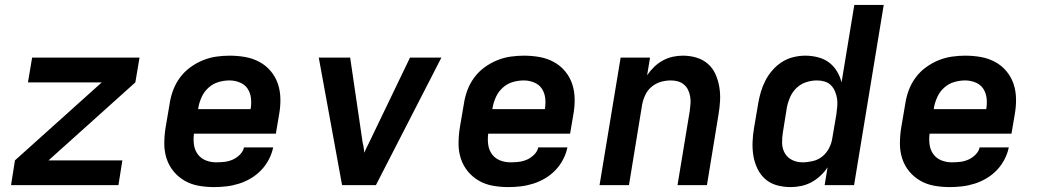

<svg xmlns="http://www.w3.org/2000/svg" viewBox="-20 -755 4240 783"><path d="M463 0H25L41 -101L395 -419H94L111 -520H549L532 -419L178 -101H479Z M853 8Q821 8 790 2.5Q759 -3 733 -18Q707 -33 688 -56Q669 -79 659.5 -108Q650 -137 650 -169Q650 -201 655 -233L672 -333Q676 -360 686 -387Q696 -414 713.5 -438Q731 -462 755.5 -480Q780 -498 807 -509Q834 -520 861.5 -524Q889 -528 916 -528Q949 -528 980 -522.5Q1011 -517 1038 -502.5Q1065 -488 1084.5 -464.5Q1104 -441 1113.5 -412.5Q1123 -384 1123.5 -351.5Q1124 -319 1118 -287L1105 -210H771Q768 -187 771 -165Q774 -143 786.5 -126Q799 -109 819 -101Q839 -93 862 -93Q879 -93 896 -95Q913 -97 929 -104Q945 -111 958.5 -124.5Q972 -138 975 -154H1094Q1089 -129 1076.5 -105Q1064 -81 1045.5 -61.5Q1027 -42 1003.5 -28Q980 -14 954.5 -6Q929 2 903.5 5Q878 8 853 8ZM788 -310H1002Q1006 -333 1003.5 -354.5Q1001 -376 990 -393Q979 -410 958.5 -418.5Q938 -427 916 -427Q894 -427 871.5 -420.5Q849 -414 831 -398Q813 -382 803 -360.5Q793 -339 789 -317Z M1375 0 1280 -520H1408L1459 -173Q1462 -163 1463 -153Q1464 -143 1466 -132Q1470 -143 1475 -153Q1480 -163 1485 -173L1652 -520H1780L1513 0Z M2053 8Q2021 8 1990 2.5Q1959 -3 1933 -18Q1907 -33 1888 -56Q1869 -79 1859.5 -108Q1850 -137 1850 -169Q1850 -201 1855 -233L1872 -333Q1876 -360 1886 -387Q1896 -414 1913.5 -438Q1931 -462 1955.5 -480Q1980 -498 2007 -509Q2034 -520 2061.5 -524Q2089 -528 2116 -528Q2149 -528 2180 -522.5Q2211 -517 2238 -502.5Q2265 -488 2284.5 -464.5Q2304 -441 2313.5 -412.5Q2323 -384 2323.5 -351.5Q2324 -319 2318 -287L2305 -210H1971Q1968 -187 1971 -165Q1974 -143 1986.5 -126Q1999 -109 2019 -101Q2039 -93 2062 -93Q2079 -93 2096 -95Q2113 -97 2129 -104Q2145 -111 2158.5 -124.5Q2172 -138 2175 -154H2294Q2289 -129 2276.5 -105Q2264 -81 2245.5 -61.5Q2227 -42 2203.5 -28Q2180 -14 2154.5 -6Q2129 2 2103.5 5Q2078 8 2053 8ZM1988 -310H2202Q2206 -333 2203.5 -354.5Q2201 -376 2190 -393Q2179 -410 2158.5 -418.5Q2138 -427 2116 -427Q2094 -427 2071.5 -420.5Q2049 -414 2031 -398Q2013 -382 2003 -360.5Q1993 -339 1989 -317Z M2425 0 2511 -520H2631L2619 -448Q2631 -466 2647.5 -482Q2664 -498 2683.5 -508.5Q2703 -519 2723.5 -523.5Q2744 -528 2765 -528Q2794 -528 2820.5 -520Q2847 -512 2867 -494.5Q2887 -477 2898 -452Q2909 -427 2913.5 -400Q2918 -373 2916.5 -344.5Q2915 -316 2910 -287L2863 0H2743L2793 -303Q2795 -318 2796 -333Q2797 -348 2794.5 -362Q2792 -376 2786 -388.5Q2780 -401 2769.5 -410Q2759 -419 2745 -423Q2731 -427 2716 -427Q2696 -427 2676 -421.5Q2656 -416 2639 -402.5Q2622 -389 2612.5 -369.5Q2603 -350 2599 -330L2545 0Z M3204 8Q3175 8 3148 0.5Q3121 -7 3101 -24.5Q3081 -42 3069 -67Q3057 -92 3052.5 -119Q3048 -146 3049 -175Q3050 -204 3055 -233L3072 -333Q3076 -357 3083 -380.5Q3090 -404 3101.5 -426.5Q3113 -449 3130.5 -469Q3148 -489 3169.5 -502.5Q3191 -516 3215.5 -522Q3240 -528 3264 -528Q3290 -528 3315.5 -521.5Q3341 -515 3360.5 -500.5Q3380 -486 3393 -464.5Q3406 -443 3412 -419L3464 -735H3584L3463 0H3343L3355 -73Q3343 -54 3325.5 -38Q3308 -22 3288.5 -11.5Q3269 -1 3247 3.5Q3225 8 3204 8ZM3253 -93Q3273 -93 3294.5 -98Q3316 -103 3333 -116.5Q3350 -130 3360.5 -150Q3371 -170 3374 -190L3391 -290Q3393 -306 3394.5 -322Q3396 -338 3393.5 -353.5Q3391 -369 3385 -383Q3379 -397 3368.5 -407.5Q3358 -418 3343 -422.5Q3328 -427 3312 -427Q3290 -427 3268 -420Q3246 -413 3229 -397Q3212 -381 3202.5 -359.5Q3193 -338 3189 -317L3173 -217Q3169 -194 3169.5 -171.5Q3170 -149 3180.5 -130.5Q3191 -112 3210.5 -102.5Q3230 -93 3253 -93Z M3853 8Q3821 8 3790 2.5Q3759 -3 3733 -18Q3707 -33 3688 -56Q3669 -79 3659.5 -108Q3650 -137 3650 -169Q3650 -201 3655 -233L3672 -333Q3676 -360 3686 -387Q3696 -414 3713.5 -438Q3731 -462 3755.5 -480Q3780 -498 3807 -509Q3834 -520 3861.5 -524Q3889 -528 3916 -528Q3949 -528 3980 -522.5Q4011 -517 4038 -502.5Q4065 -488 4084.5 -464.5Q4104 -441 4113.5 -412.5Q4123 -384 4123.5 -351.5Q4124 -319 4118 -287L4105 -210H3771Q3768 -187 3771 -165Q3774 -143 3786.5 -126Q3799 -109 3819 -101Q3839 -93 3862 -93Q3879 -93 3896 -95Q3913 -97 3929 -104Q3945 -111 3958.5 -124.5Q3972 -138 3975 -154H4094Q4089 -129 4076.5 -105Q4064 -81 4045.5 -61.5Q4027 -42 4003.5 -28Q3980 -14 3954.5 -6Q3929 2 3903.5 5Q3878 8 3853 8ZM3788 -310H4002Q4006 -333 4003.5 -354.5Q4001 -376 3990 -393Q3979 -410 3958.5 -418.5Q3938 -427 3916 -427Q3894 -427 3871.5 -420.5Q3849 -414 3831 -398Q3813 -382 3803 -360.5Q3793 -339 3789 -317Z"/></svg>

Font: Iosevka Custom Oblique
Style: Bold
Weight: 700
Italic angle: -9°
Monospace: yes
Designer: Belleve Invis
Foundry: Belleve Invis
Version: Version 30.1.2; ttfautohint (v1.8.4)